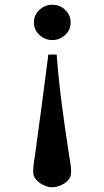

<svg xmlns="http://www.w3.org/2000/svg" viewBox="-20 -577 440 810"><path d="M280 148Q280 178 253.5 195.5Q227 213 200 213Q184 213 165 204.5Q146 196 133 181.5Q120 167 120 148Q120 128 123 108Q126 88 129 68Q143 -36 157 -139.5Q171 -243 184 -347H219Q227 -243 240.5 -139Q254 -35 270 68Q273 88 276.5 108Q280 128 280 148ZM278 -482Q278 -451 255 -429.5Q232 -408 201 -408Q170 -408 146.5 -429.5Q123 -451 123 -482Q123 -514 146.5 -535.5Q170 -557 201 -557Q232 -557 255 -535.5Q278 -514 278 -482Z"/></svg>

Font: Kaisei HarunoUmi
Style: Bold
Weight: 700
Designer: Font-Kai, 金井和夫
Foundry: KAZUO KANAI
Version: Version 5.003